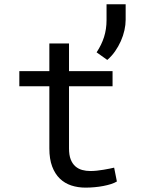

<svg xmlns="http://www.w3.org/2000/svg" viewBox="-20 -857 660 887"><path d="M298.8 -656.2V-528.3H500V-458.5H298.8V-171.4Q298.8 -140.6 306.6 -120.6Q314.5 -100.6 328.1 -88.6Q341.8 -76.7 359.6 -71.8Q377.4 -66.9 397.5 -66.9Q412.1 -66.9 427.7 -68.6Q443.4 -70.3 458.3 -72.8Q473.1 -75.2 486.1 -77.9Q499 -80.6 507.3 -82.5L520 -18.6Q508.8 -11.7 492.7 -6.6Q476.6 -1.5 457.5 2.2Q438.5 5.9 417.2 7.8Q396 9.8 375 9.8Q339.8 9.8 309.3 -0.2Q278.8 -10.3 256.3 -32Q233.9 -53.7 220.9 -88.1Q208 -122.6 208 -171.4V-458.5H69.3V-528.3H208V-656.2ZM560.5 -765.6Q560.5 -742.7 554.9 -717.3Q549.3 -691.9 538.3 -667.2Q527.3 -642.6 511.7 -620.1Q496.1 -597.7 475.6 -580.1L426.3 -615.2Q449.2 -649.9 460.7 -686Q472.2 -722.2 472.2 -764.2V-837.4H560.5Z"/></svg>

Font: Roboto Mono
Style: Regular
Weight: 400
Designer: Google
Version: Version 2.000985; 2015; ttfautohint (v1.3)